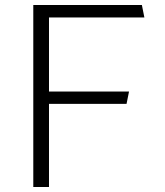

<svg xmlns="http://www.w3.org/2000/svg" viewBox="-20 -750 660 770"><path d="M113.5 0V-730H176.5V0ZM487.5 -333.5H156V-383H497.5ZM156 -680V-730H549L559 -680Z"/></svg>

Font: Monaspace Argon Var ExtraLight
Style: Regular
Weight: 200
Designer: Riley Cran and the Lettermatic Team
Version: Version 1.200 (Monaspace Argon Var)